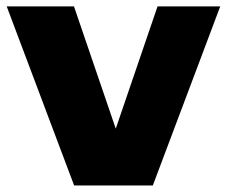

<svg xmlns="http://www.w3.org/2000/svg" viewBox="-24 -568 694 588"><path d="M203 0 -3.5 -548.5H202.5L330.5 -174L458.5 -548.5H650.5L444 0Z"/></svg>

Font: Encode Sans SmExp XBd
Style: Regular
Weight: 800
Width: 6
Designer: Multiple Designers
Foundry: Impallari Type
Version: Version 3.002; ttfautohint (v1.8.3) -l 8 -r 50 -G 200 -x 14 